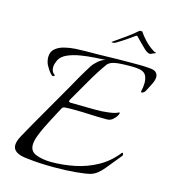

<svg xmlns="http://www.w3.org/2000/svg" viewBox="-107 -788 794 887"><g transform="rotate(15 290.5 -344.0)"><path d="M234 12Q202 12 169 10.5Q136 9 104 5Q33 -1 33 -41Q33 -61 49 -89Q87 -158 127 -226.5Q167 -295 206 -364Q218 -386 237 -419Q256 -452 275 -482Q284 -496 301 -510.5Q318 -525 336 -529Q315 -528 282.5 -526Q250 -524 216.5 -518.5Q183 -513 156.5 -501.5Q130 -490 119 -470Q115 -461 112 -452Q109 -443 109 -434Q109 -411 125 -401Q126 -401 126 -399Q126 -397 122.5 -395Q119 -393 116 -394Q107 -399 94 -418.5Q81 -438 78 -451Q75 -463 75 -473Q75 -499 92 -513.5Q109 -528 135 -534.5Q161 -541 188 -542.5Q215 -544 236 -544Q289 -544 342 -545.5Q395 -547 447 -547Q470 -547 492.5 -547Q515 -547 537 -545Q562 -544 571.5 -535Q581 -526 581 -513Q581 -497 570.5 -476.5Q560 -456 551 -439Q547 -431 538 -427.5Q529 -424 531 -433Q536 -453 536 -473Q536 -491 529.5 -505.5Q523 -520 505 -526Q488 -531 452 -531Q439 -531 425.5 -530.5Q412 -530 398 -529Q358 -526 344 -508Q311 -462 280.5 -408.5Q250 -355 222 -307Q221 -305 221 -302Q221 -296 230 -296Q265 -296 305.5 -295Q346 -294 377 -295Q384 -296 398.5 -297Q413 -298 428.5 -301Q444 -304 452 -308Q457 -311 458 -311Q464 -311 458.5 -299.5Q453 -288 440.5 -276.5Q428 -265 412 -265Q363 -265 329.5 -267Q296 -269 255 -269Q245 -269 234 -269Q223 -269 210 -268Q200 -267 196 -260Q186 -242 178.5 -227Q171 -212 160 -192Q152 -177 140.5 -153.5Q129 -130 120 -105.5Q111 -81 111 -63Q111 -32 140 -20.5Q169 -9 211 -8Q269 -8 325.5 -19.5Q382 -31 431.5 -58.5Q481 -86 518 -133Q520 -135 521 -135Q524 -135 525 -129.5Q526 -124 524 -121Q493 -83 464 -47.5Q435 -12 406 -3Q385 3 338 7.5Q291 12 234 12ZM529 -610Q519 -605 499 -622Q488 -632 472.5 -648Q457 -664 452 -669Q447 -677 440 -672Q435 -668 418.5 -656.5Q402 -645 385 -634Q368 -623 359 -618Q347 -612 339 -616Q368 -636 397.5 -657Q427 -678 452 -700H464Q474 -684 492.5 -664Q511 -644 532 -630Q536 -628 540 -625Q544 -622 550 -622V-619Q547 -618 539 -614.5Q531 -611 529 -610Z"/></g></svg>

Font: Italianno
Style: Regular
Weight: 400
Designer: Robert E. Leuschke
Foundry: Robert E. Leuschke
Version: Version 1.100; ttfautohint (v1.8.3)